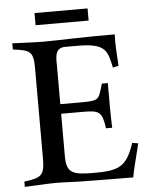

<svg xmlns="http://www.w3.org/2000/svg" viewBox="-56 -852 702 898"><g transform="rotate(-5 295.5 -403.0)"><path d="M389 -749V-806H140V-749ZM542 -161C506 -54 472 -37 353 -37C256 -37 223 -45 223 -125V-326H323C402 -326 415 -320 426 -240H455C454 -274 453 -309 453 -342V-450H425C403 -376 408 -371 321 -371H223V-549C223 -581 216 -636 268 -636H328C462 -636 466 -598 483 -520L510 -526C506 -589 503 -628 505 -674C445 -674 386 -674 310 -672C270 -671 209 -669 169 -669C129 -669 44 -674 24 -674V-645C104 -635 120 -629 120 -549V-125C120 -45 104 -35 24 -25V0C44 0 130 -6 170 -6C210 -6 270 -2 310 -2C350 -2 459 0 533 0C539 -36 550 -74 563 -128L570 -157Z"/></g></svg>

Font: Sibila
Style: Regular
Weight: 400
Designer: Stefan Peev
Foundry: Context Ltd
Version: Version 1.000